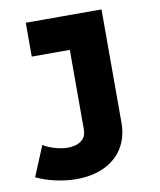

<svg xmlns="http://www.w3.org/2000/svg" viewBox="-83 -593 728 873"><g transform="rotate(-10 281.0 -157.0)"><path d="M200.2 212.9Q152.8 212.9 104.5 202.1Q56.2 191.4 15.6 171.9L73.2 33.2Q97.7 47.9 128.7 56.6Q159.7 65.4 186.5 65.4Q204.1 65.4 223.9 59.8Q243.7 54.2 257.6 39.1Q271.5 23.9 271.5 -4.9V-527.3H445.3V-4.9Q445.3 34.7 434.6 68.4Q423.8 102.1 403.1 128.7Q382.3 155.3 352.3 174.1Q322.3 192.9 284.2 202.9Q246.1 212.9 200.2 212.9ZM95.7 -371.1V-527.3H445.3V-371.1Z"/></g></svg>

Font: Reddit Mono Black
Style: Regular
Weight: 900
Monospace: yes
Designer: Stephen Hutchings
Foundry: Reddit
Version: Version 1.014